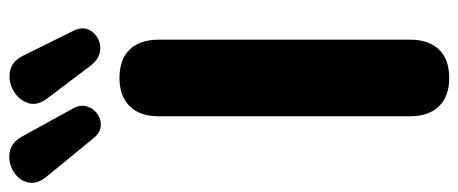

<svg xmlns="http://www.w3.org/2000/svg" viewBox="-390 -684 1005 421"><g transform="rotate(-90 112.5 -473.5)"><path d="M152 9Q112 9 90 -13.5Q68 -36 68 -77V-628Q68 -669 90 -691.5Q112 -714 152 -714Q193 -714 214.5 -691.5Q236 -669 236 -628V-77Q236 -36 214.5 -13.5Q193 9 152 9ZM180 -776 109 -870Q90 -894 97 -914.5Q104 -935 124 -946.5Q144 -958 166.5 -954Q189 -950 201 -925L256 -814Q264 -797 258.5 -783Q253 -769 239 -761.5Q225 -754 209 -757Q193 -760 180 -776ZM20 -771 -62 -871Q-82 -894 -77 -914.5Q-72 -935 -53 -946.5Q-34 -958 -12 -955Q10 -952 24 -927L84 -818Q94 -801 90 -786.5Q86 -772 74 -763Q62 -754 47 -755Q32 -756 20 -771Z"/></g></svg>

Font: Chiron GoRound TC EB
Style: Regular
Weight: 700
Designer: Ryoko NISHIZUKA 西塚涼子 (kana, bopomofo & ideographs); Paul D. Hunt (Latin, Greek & Cyrillic); Sandoll Communications 산돌커뮤니
Foundry: Adobe
Version: Version 1.000;hotconv 1.1.1;makeotfexe 2.6.0